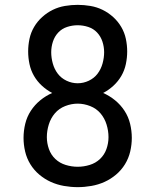

<svg xmlns="http://www.w3.org/2000/svg" viewBox="-20 -763 640 791"><path d="M300 8Q272 8 243.5 3Q215 -2 189.5 -13.5Q164 -25 142 -43.5Q120 -62 105 -86.5Q90 -111 83.5 -139Q77 -167 77 -195Q77 -224 84 -253Q91 -282 107 -306.5Q123 -331 145.5 -349.5Q168 -368 195 -380Q172 -392 152.5 -410Q133 -428 120 -450.5Q107 -473 101.5 -499Q96 -525 96 -551Q96 -577 101.5 -603Q107 -629 120.5 -652Q134 -675 154 -693Q174 -711 197.5 -722.5Q221 -734 247.5 -738.5Q274 -743 300 -743Q326 -743 352.5 -738.5Q379 -734 402.5 -722.5Q426 -711 446 -693Q466 -675 479.5 -652Q493 -629 498.5 -603Q504 -577 504 -551Q504 -525 498.5 -499Q493 -473 480 -450.5Q467 -428 447.5 -410Q428 -392 405 -380Q432 -368 454.5 -349.5Q477 -331 493 -306.5Q509 -282 516 -253Q523 -224 523 -195Q523 -167 516.5 -139Q510 -111 495 -86.5Q480 -62 458 -43.5Q436 -25 410.5 -13.5Q385 -2 356.5 3Q328 8 300 8ZM300 -420Q324 -420 346 -430.5Q368 -441 382 -459.5Q396 -478 402.5 -501.5Q409 -525 409 -548Q409 -570 402 -591.5Q395 -613 380 -629Q365 -645 343.5 -652Q322 -659 300 -659Q278 -659 256.5 -652Q235 -645 220 -629Q205 -613 198 -591.5Q191 -570 191 -548Q191 -525 197.5 -501.5Q204 -478 218 -459.5Q232 -441 254 -430.5Q276 -420 300 -420ZM300 -76Q325 -76 349.5 -83.5Q374 -91 392 -108Q410 -125 418.5 -149Q427 -173 427 -198Q427 -224 419 -250Q411 -276 394 -296Q377 -316 351.5 -326Q326 -336 300 -336Q274 -336 248.5 -326Q223 -316 206 -296Q189 -276 181 -250Q173 -224 173 -198Q173 -173 181.5 -149Q190 -125 208 -108Q226 -91 250.5 -83.5Q275 -76 300 -76Z"/></svg>

Font: Iosevka SS04 Medium Extended
Style: Regular
Weight: 500
Width: 7
Monospace: yes
Designer: Belleve Invis
Foundry: Belleve Invis
Version: Version 19.0.0; ttfautohint (v1.8.4)